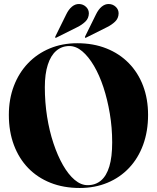

<svg xmlns="http://www.w3.org/2000/svg" viewBox="-20 -925 781 955"><path d="M364 -710Q444.5 -710 509.2 -684.2Q574 -658.5 620.5 -611Q667 -563.5 691.8 -498Q716.5 -432.5 716.5 -353.5Q716.5 -272 692 -205Q667.5 -138 622.2 -90Q577 -42 514.5 -16Q452 10 376.5 10Q296 10 231.2 -15.8Q166.5 -41.5 120.2 -89.2Q74 -137 49 -204Q24 -271 24 -353.5Q24 -432 49 -497.5Q74 -563 119.5 -610.5Q165 -658 227.2 -684Q289.5 -710 364 -710ZM538 -217Q538 -290 526.2 -360Q514.5 -430 494.5 -490.8Q474.5 -551.5 447.2 -597.8Q420 -644 389 -670Q358 -696 325 -696Q287.5 -696 260 -672.5Q232.5 -649 217.8 -603.2Q203 -557.5 203 -491Q203 -416 214.2 -344.8Q225.5 -273.5 246 -212Q266.5 -150.5 293.2 -103.8Q320 -57 351.2 -30.5Q382.5 -4 415.5 -4Q455 -4 482.2 -27Q509.5 -50 523.8 -97Q538 -144 538 -217ZM309 -852.5Q321.5 -878.5 338 -892Q354.5 -905.5 373.5 -905Q393.5 -904.5 407.8 -891Q422 -877.5 422 -858.5Q421.5 -833.5 404.2 -817.2Q387 -801 364.5 -790L260.5 -738Q259 -737 257.5 -737Q256 -737 255 -737.5Q254 -739 254.5 -740.5Q255 -742 255.5 -744ZM457 -852.5Q469.5 -878.5 486 -892Q502.5 -905.5 521.5 -905Q541.5 -904.5 555.8 -891Q570 -877.5 570 -858.5Q569.5 -833.5 552.2 -817.2Q535 -801 512.5 -790L408.5 -738Q406.5 -737 405.2 -737Q404 -737 403 -737.5Q402 -739 402.5 -740.5Q403 -742 403.5 -744Z"/></svg>

Font: Fraunces 120pt
Style: Bold
Weight: 700
Version: Version 1.000;[b76b70a41]